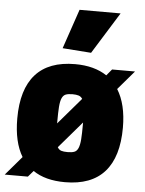

<svg xmlns="http://www.w3.org/2000/svg" viewBox="-65 -853 685 909"><g transform="rotate(5 277.0 -398.5)"><path d="M68 -90Q27 -158 27 -270Q27 -409 90 -479.5Q153 -550 278 -550Q369 -550 429 -510L454 -540H563L486 -450Q529 -381 529 -270Q529 -131 466 -60Q403 11 278 11Q184 11 126 -29L101 0H-9ZM278 -132Q298 -132 310 -136.5Q322 -141 328.5 -156Q335 -171 337 -198Q339 -225 339 -270V-278L230 -151Q237 -139 248 -135.5Q259 -132 278 -132ZM217 -263 325 -389Q318 -400 306.5 -403.5Q295 -407 278 -407Q258 -407 246 -402.5Q234 -398 227.5 -383.5Q221 -369 219 -342Q217 -315 217 -270ZM212 -620 276 -808H471L348 -610Z"/></g></svg>

Font: Encode Sans Compressed
Style: Black
Weight: 900
Designer: Pablo Impallari, Andres Torresi
Foundry: Pablo Impallari, Andres Torresi
Version: Version 1.000; ttfautohint (v1.00) -l 8 -r 50 -G 200 -x 14 -